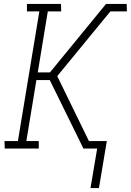

<svg xmlns="http://www.w3.org/2000/svg" viewBox="-20 -755 665 976"><path d="M483 201H440L474 0H404L233 -348H165L114 -38H177V0H4L3 -38H71L180 -697H117V-735H290L291 -697H223L172 -387H234L519 -735H624L625 -697H541L271 -368L432 -38H523Z"/></svg>

Font: Iosevka Etoile Extralight
Style: Italic
Weight: 200
Italic angle: -9°
Designer: Belleve Invis
Foundry: Belleve Invis
Version: Version 22.1.2; ttfautohint (v1.8.4)